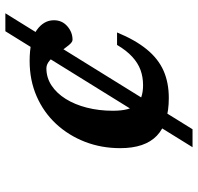

<svg xmlns="http://www.w3.org/2000/svg" viewBox="-31 -707 738 716"><g transform="rotate(-90 338.0 -349.0)"><path d="M147 0 579.5 -698H646.5L214 0ZM441.5 -545Q406.5 -545 377.5 -526Q348.5 -507 327.2 -473Q306 -439 294.5 -394Q283 -349 283 -297Q283 -233.5 305.8 -209Q328.5 -184.5 378.5 -184.5Q409 -184.5 435 -194Q461 -203.5 484.2 -224.8Q507.5 -246 528.5 -281.5H575Q547 -213.5 512 -170.8Q477 -128 432.5 -108.2Q388 -88.5 330.5 -88.5Q236.5 -88.5 190 -133Q143.5 -177.5 143.5 -269.5Q143.5 -340 167.2 -401.2Q191 -462.5 234.2 -509Q277.5 -555.5 337.2 -581.5Q397 -607.5 468.5 -607.5Q546.5 -607.5 583.5 -581.2Q620.5 -555 620.5 -517Q620.5 -486.5 598.2 -467Q576 -447.5 547.5 -447.5Q539 -447.5 527.8 -461.2Q516.5 -475 501 -497Q486 -519 471.2 -532Q456.5 -545 441.5 -545Z"/></g></svg>

Font: Newsreader 9pt SemiBold
Style: Italic
Weight: 600
Italic angle: -17°
Designer: Hugues Gentile
Foundry: Production Type
Version: Version 1.003